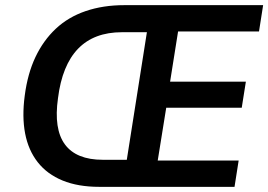

<svg xmlns="http://www.w3.org/2000/svg" viewBox="-20 -725 1041 745"><path d="M365 0Q283 0 223 -24.5Q163 -49 126.5 -95.5Q90 -142 77.5 -207Q65 -272 76 -354Q87 -439 117.5 -503.5Q148 -568 196.5 -613.5Q245 -659 312.5 -682Q380 -705 462 -705H1001L985 -603H671L640 -408H934L918 -307H625L592 -102H906L890 0ZM379 -105H472L550 -600H453Q399 -600 356.5 -584Q314 -568 283 -536Q252 -504 232.5 -456Q213 -408 205 -344Q188 -224 232 -164.5Q276 -105 379 -105Z"/></svg>

Font: Nunito Sans 10pt SemiCondensed
Style: Bold Italic
Weight: 700
Width: 4
Italic angle: -9°
Designer: Vernon Adams
Foundry: Vernon Adams
Version: Version 3.101;gftools[0.9.27]